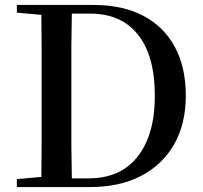

<svg xmlns="http://www.w3.org/2000/svg" viewBox="-20 -755 821 775"><path d="M48 0V-32L147 -41Q148 -105 148 -172Q148 -260 148 -359V-388Q148 -478 148 -564Q148 -630 147 -695L48 -704V-735H358Q475 -735 558 -691.5Q641 -648 685.5 -566Q730 -484 730 -369Q730 -255 683 -172.5Q636 -90 549.5 -45Q463 0 343 0ZM270 -35H337Q467 -35 536 -123.5Q605 -212 605 -368Q605 -530 537 -615Q469 -700 345 -700H270Q269 -633 268 -565Q268 -478 268 -388V-359Q268 -261 268 -173Q269 -103 270 -35Z"/></svg>

Font: Early Summer Mincho SemiBold
Style: Regular
Weight: 600
Designer: GuiWonder
Version: Version 1.002